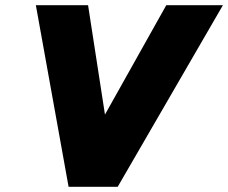

<svg xmlns="http://www.w3.org/2000/svg" viewBox="-20 -719 878 739"><path d="M118 -699H319L384 -278L620 -699H838L433 0H244Z"/></svg>

Font: Readiness ExtraBold
Style: Italic
Weight: 800
Italic angle: -12°
Designer: Katatrad Team
Foundry: CadsonDemak
Version: Version 1.00;January 16, 2020;FontCreator 12.0.0.2550 64-bit